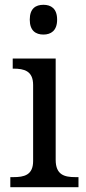

<svg xmlns="http://www.w3.org/2000/svg" viewBox="-20 -780 360 800"><path d="M161 -636C192 -636 218 -652 218 -698C218 -745 192 -760 161 -760C129 -760 104 -745 104 -698C104 -652 129 -636 161 -636ZM23 0H307V-42H294C249 -42 212 -51 212 -114V-536H33V-494H36C80 -494 118 -485 118 -426V-109C118 -50 80 -42 36 -42H23Z"/></svg>

Font: Noto Serif Devanagari
Style: Regular
Weight: 400
Designer: Universal Thirst, Indian Type Foundry and the Monotype Design Team
Foundry: Monotype Imaging Inc.
Version: Version 2.004